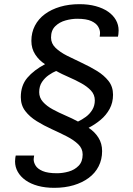

<svg xmlns="http://www.w3.org/2000/svg" viewBox="-20 -716 640 921"><path d="M240 185Q196.8 185 162 175.5Q127.2 166 102.9 148.8Q78.5 131.5 65.4 108.4Q52.2 85.2 52.2 58.2Q52.2 49.5 53.4 41.4Q54.5 33.2 55.5 30H143.8Q142.5 39 142 42.4Q141.5 45.8 141.5 49Q141.5 63 150.8 78.4Q160 93.8 184.4 104.4Q208.8 115 253.5 115Q281 115 309.4 107Q337.8 99 357.1 79.2Q376.5 59.5 376.5 25Q376.5 -3.5 355.2 -24Q334 -44.5 300.1 -61.9Q266.2 -79.2 228.1 -96.5Q190 -113.8 156.1 -134.8Q122.2 -155.8 101 -183.6Q79.8 -211.5 79.8 -250.2Q79.8 -306 111.1 -342.9Q142.5 -379.8 196 -408Q167.2 -426.5 148.9 -454.8Q130.5 -483 130.5 -520Q130.5 -560 147.5 -592.8Q164.5 -625.5 195.5 -648.4Q226.5 -671.2 268.6 -683.6Q310.8 -696 361.2 -696Q404.5 -696 439.2 -686.5Q474 -677 498.4 -660.1Q522.8 -643.2 535.9 -620.1Q549 -597 549 -570Q549 -560.5 547.9 -552.1Q546.8 -543.8 545.8 -540.2H458.2Q459.5 -549.2 459.6 -552.6Q459.8 -556 459.8 -559Q459.8 -572.5 450.9 -588.1Q442 -603.8 418.4 -614.9Q394.8 -626 350 -626Q323.5 -626 294.4 -618Q265.2 -610 245 -590.2Q224.8 -570.5 224.8 -535.8Q224.8 -507.5 246.4 -486.6Q268 -465.8 301.9 -448.6Q335.8 -431.5 373.5 -414Q411.2 -396.5 445.1 -375.8Q479 -355 500.6 -327.6Q522.2 -300.2 522.2 -261.5Q522.2 -223.8 505.8 -193.5Q489.2 -163.2 462.4 -140.9Q435.5 -118.5 405 -103Q434.8 -83.5 452.2 -55.6Q469.8 -27.8 469.8 9Q469.8 49 453.1 81.8Q436.5 114.5 405.6 137.4Q374.8 160.2 333 172.6Q291.2 185 240 185ZM354.2 -133Q373.2 -141.8 391.9 -155.5Q410.5 -169.2 422.6 -189.1Q434.8 -209 434.8 -234.5Q434.8 -262 416.2 -281.8Q397.8 -301.5 369.2 -317.1Q340.8 -332.8 308.8 -346.6Q276.8 -360.5 249 -375.5Q233.2 -369 214.1 -355.9Q195 -342.8 181.5 -322.8Q168 -302.8 168 -274Q168 -247.5 186.1 -227.2Q204.2 -207 233 -191.4Q261.8 -175.8 294.1 -161.9Q326.5 -148 354.2 -133Z"/></svg>

Font: Chivo Mono Medium
Style: Italic
Weight: 500
Italic angle: -8.05°
Monospace: yes
Designer: Hector Gatti
Foundry: Omnibus-Type
Version: Version 1.008